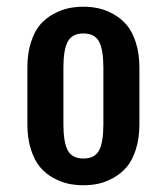

<svg xmlns="http://www.w3.org/2000/svg" viewBox="-20 -880 489 575"><path d="M230 -325.2Q206.5 -325.2 184.8 -329.8Q163.1 -334.5 140.1 -346.9Q117.2 -359.4 100.3 -379.2Q83.5 -398.9 72.8 -431.9Q62 -464.8 62 -507.3V-678.2Q62 -720.7 72.8 -753.7Q83.5 -786.6 100.3 -806.2Q117.2 -825.7 140.1 -838.1Q163.1 -850.6 184.8 -855.2Q206.5 -859.9 230 -859.9Q252.9 -859.9 274.7 -855.2Q296.4 -850.6 319.3 -837.9Q342.3 -825.2 359.1 -805.7Q376 -786.1 386.7 -752.9Q397.5 -719.7 397.5 -677.2V-507.8Q397.5 -465.3 386.7 -432.1Q376 -398.9 359.1 -379.4Q342.3 -359.9 319.3 -347.2Q296.4 -334.5 274.7 -329.8Q252.9 -325.2 230 -325.2ZM289.6 -507.3V-677.2Q289.6 -731 276.6 -755.4Q263.7 -779.8 230 -779.8Q196.3 -779.8 183.1 -755.6Q169.9 -731.4 169.9 -678.2V-507.8Q169.9 -453.6 183.1 -429.4Q196.3 -405.3 230 -405.3Q263.7 -405.3 276.6 -429.4Q289.6 -453.6 289.6 -507.3Z"/></svg>

Font: FjallaOne
Style: Regular
Weight: 400
Designer: Irina Smirnova
Foundry: Irina Smirnova
Version: Version 1.001